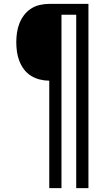

<svg xmlns="http://www.w3.org/2000/svg" viewBox="-20 -755 540 990"><path d="M234 215V-339Q210 -339 185.5 -345Q161 -351 140 -364Q119 -377 104 -397Q89 -417 80 -440Q71 -463 67.5 -487.5Q64 -512 64 -537Q64 -562 67.5 -586.5Q71 -611 80 -634Q89 -657 104 -677Q119 -697 140 -710.5Q161 -724 185.5 -729.5Q210 -735 234 -735H436V215H373V-679H297V215Z"/></svg>

Font: Huly
Style: Regular
Weight: 400
Designer: Belleve Invis
Foundry: Belleve Invis
Version: Version 33.2.5; ttfautohint (v1.8.4)